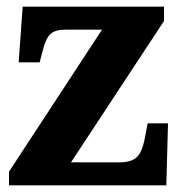

<svg xmlns="http://www.w3.org/2000/svg" viewBox="-20 -556 542 576"><path d="M7 0V-41L286 -467H174Q146 -467 131.5 -454Q117 -441 107 -400L99 -369H36L48 -536H472V-493L193 -69H339Q375 -69 391.5 -85.5Q408 -102 416 -150L423 -186H484L479 0Z"/></svg>

Font: Noto Serif Thai SemiCondensed ExtraBold
Style: Regular
Weight: 800
Width: 4
Designer: Monotype Design Team
Foundry: Monotype Imaging Inc.
Version: Version 2.002; ttfautohint (v1.8.4.7-5d5b)